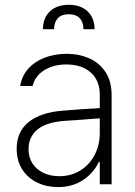

<svg xmlns="http://www.w3.org/2000/svg" viewBox="-20 -760 558 792"><path d="M240.2 -303.7Q276.4 -306.6 319.3 -309.6Q362.3 -312.5 391.6 -314V-371.1Q391.6 -408.7 375 -436.3Q358.4 -463.9 327.4 -479Q296.4 -494.1 253.9 -494.1Q199.7 -494.1 162.1 -470.2Q124.5 -446.3 114.3 -405.3H63.5Q69.3 -445.3 95.5 -475.3Q121.6 -505.4 163.3 -521.7Q205.1 -538.1 255.9 -538.1Q303.7 -538.1 345.7 -520.5Q387.7 -502.9 414.1 -464.4Q440.4 -425.8 440.4 -367.2V0H391.6V-91.8H387.7Q366.2 -46.4 322.5 -17.3Q278.8 11.7 218.8 11.7Q171.9 11.7 133.1 -7.1Q94.2 -25.9 71.5 -61.5Q48.8 -97.2 48.8 -146.5Q48.8 -216.3 97.9 -256.3Q147 -296.4 240.2 -303.7ZM224.6 -33.2Q272.9 -33.2 311 -56.6Q349.1 -80.1 370.4 -120.8Q391.6 -161.6 391.6 -211.9V-272L359.4 -269.5Q279.8 -263.2 250 -261.7Q170.9 -256.3 134.3 -225.6Q97.7 -194.8 97.7 -144.5Q97.7 -110.8 114.3 -85.4Q130.9 -60.1 159.7 -46.6Q188.5 -33.2 224.6 -33.2ZM263.7 -740.2Q313 -740.2 341.6 -712.9Q370.1 -685.5 370.1 -639.6H324.2Q324.2 -668.5 308.8 -684.8Q293.5 -701.2 263.7 -701.2Q233.4 -701.2 218.3 -684.6Q203.1 -668 203.1 -639.6H157.2Q157.2 -685.5 185.8 -712.9Q214.4 -740.2 263.7 -740.2Z"/></svg>

Font: Pretendard Std ExtraLight
Style: Regular
Weight: 200
Designer: Base glyphs from Inter by Rasmus Andersson; Hangeul glyphs from Noto Sans CJK(Source Han Sans) by Jang Soo-young and Kan
Foundry: Kil Hyung-jin
Version: Version 1.309